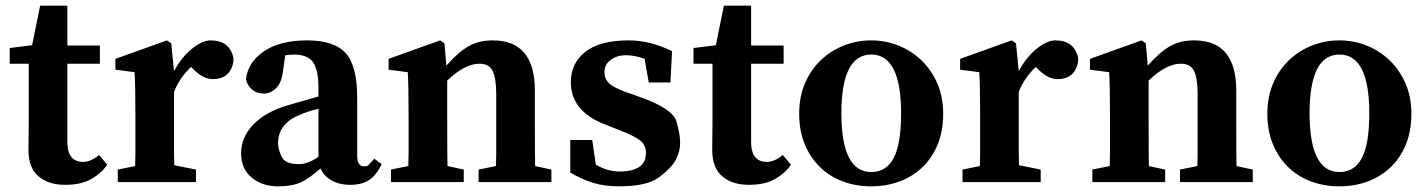

<svg xmlns="http://www.w3.org/2000/svg" viewBox="-20 -640 5012 675"><path d="M216.8 -141.1Q216.8 -70.8 272.5 -70.8Q298.8 -70.8 328.1 -95.2L356.9 -61Q337.9 -32.2 302 -11.2Q266.1 9.8 208.5 9.8Q150.9 9.8 115.5 -20Q80.1 -49.8 80.1 -112.8L81.1 -217.8V-416H14.2V-471.2L92.8 -481L121.1 -620.1H216.8V-480H331.1V-416H216.8Z M591.8 -106.4Q591.8 -96.2 592.8 -59.1L668.9 -43.9V0H394V-43.9L455.1 -56.2Q456.1 -93.3 456.1 -103.5V-227.5Q456.1 -340.8 453.1 -386.2L385.7 -395V-433.1L566.9 -498L582 -487.8L591.8 -390.1Q619.6 -440.9 655.8 -469.5Q691.9 -498 720.2 -498Q787.6 -498 800.8 -436Q800.8 -402.8 782 -382.3Q763.2 -361.8 727.5 -361.8Q691.9 -361.8 653.8 -402.8L651.9 -404.8Q611.3 -366.7 591.8 -316.9Z M1235.8 -90.8Q1235.8 -55.2 1260.7 -55.2Q1270.5 -55.2 1273.7 -58.3Q1276.9 -61.5 1295.9 -82L1321.8 -63Q1301.8 -22 1276.1 -6.1Q1250.5 9.8 1211.4 9.8Q1172.4 9.8 1145 -6.1Q1117.7 -22 1106.9 -47.9Q1072.8 -17.1 1041.5 -1Q1010.3 15.1 956.5 15.1Q902.8 15.1 865.2 -15.4Q827.6 -45.9 827.6 -101.6Q827.6 -157.2 870.8 -202.4Q914.1 -247.6 994.9 -270.8Q1075.7 -293.9 1099.6 -300.8V-331.1Q1099.6 -394 1080.6 -421.1Q1061.5 -448.2 1013.7 -448.2Q1002.4 -448.2 982.9 -445.8L974.6 -388.2Q969.7 -349.1 950.7 -330.1Q931.6 -311 907.2 -311Q882.8 -311 866.2 -325Q849.6 -338.9 844.7 -361.8Q851.6 -420.9 907.7 -459.5Q963.9 -498 1059.6 -498Q1155.3 -498 1195.6 -452.9Q1235.8 -407.7 1235.8 -296.9ZM957.5 -136.2Q957.5 -116.2 969.7 -89.6Q981.9 -63 1030.3 -63Q1063 -63 1099.6 -88.9V-257.8Q1060.5 -248 1035.6 -236.8Q957.5 -206.5 957.5 -136.2Z M1712.4 -498Q1860.4 -498 1860.4 -321.8V-207Q1860.4 -91.8 1861.3 -56.2L1918.5 -43.9V0H1662.6V-43.9L1723.6 -56.2Q1724.6 -93.3 1724.6 -103.5V-306.2Q1724.6 -363.3 1712.4 -389.6Q1700.2 -416 1665.5 -416Q1614.3 -416 1552.2 -356.9V-224.6Q1552.2 -92.8 1553.2 -56.2L1610.4 -43.9V0H1354.5V-43.9L1415.5 -56.2Q1416.5 -94.2 1416.5 -104.5V-228Q1416.5 -340.8 1413.6 -386.2L1346.2 -395V-433.1L1527.3 -498L1542.5 -487.8L1549.3 -409.2Q1590.3 -456.1 1626.7 -477.1Q1663.1 -498 1712.4 -498Z M2190.9 -498Q2265.6 -498 2342.8 -460L2336.9 -350.1H2260.7L2246.1 -433.1Q2211.9 -445.8 2180.2 -445.8Q2148.9 -445.8 2127 -429.4Q2105 -413.1 2105 -386.7Q2105 -360.4 2125.2 -343.8Q2145.5 -327.1 2204.1 -308.1L2237.8 -295.9Q2345.7 -256.8 2358.4 -212.4Q2371.1 -168 2371.1 -137.7Q2371.1 -107.4 2356 -78.6Q2340.8 -49.8 2297.9 -17.3Q2254.9 15.1 2157.7 15.1Q2106 15.1 2066.4 3.2Q2026.9 -8.8 1984.9 -33.2V-147.9H2062L2074.7 -61Q2116.2 -37.1 2157.7 -37.1Q2251 -37.1 2251 -102.1Q2251 -129.9 2230.5 -146.2Q2210 -162.6 2153.8 -184.1L2107.9 -202.1Q1986.8 -248.5 1986.8 -351.1Q1986.8 -417 2037.4 -457.5Q2087.9 -498 2190.9 -498Z M2620.6 -141.1Q2620.6 -70.8 2676.3 -70.8Q2702.6 -70.8 2731.9 -95.2L2760.7 -61Q2741.7 -32.2 2705.8 -11.2Q2669.9 9.8 2612.3 9.8Q2554.7 9.8 2519.3 -20Q2483.9 -49.8 2483.9 -112.8L2484.9 -217.8V-416H2418V-471.2L2496.6 -481L2524.9 -620.1H2620.6V-480H2734.9V-416H2620.6Z M2946.8 -480Q2992.7 -498 3042.7 -498Q3092.8 -498 3138.2 -480Q3183.6 -461.9 3218.8 -428.5Q3253.9 -395 3274.9 -347.4Q3295.9 -299.8 3295.9 -240Q3295.9 -180.2 3276.9 -133.1Q3257.8 -85.9 3223.9 -53Q3189.9 -20 3143.3 -2.4Q3096.7 15.1 3042.7 15.1Q2988.8 15.1 2942.4 -2.4Q2896 -20 2862.3 -53Q2828.6 -85.9 2809.1 -133.1Q2789.6 -180.2 2789.6 -240Q2789.6 -299.8 2810.1 -347.4Q2830.6 -395 2865.7 -428.5Q2900.9 -461.9 2946.8 -480ZM3043 -35.2Q3096.2 -35.2 3122.1 -85Q3147.9 -134.8 3147.9 -241.2Q3147.9 -448.2 3043 -448.2Q2938 -448.2 2938 -241.7Q2938 -35.2 3043 -35.2Z M3561.5 -106.4Q3561.5 -96.2 3562.5 -59.1L3638.7 -43.9V0H3363.8V-43.9L3424.8 -56.2Q3425.8 -93.3 3425.8 -103.5V-227.5Q3425.8 -340.8 3422.9 -386.2L3355.5 -395V-433.1L3536.6 -498L3551.8 -487.8L3561.5 -390.1Q3589.4 -440.9 3625.5 -469.5Q3661.6 -498 3689.9 -498Q3757.3 -498 3770.5 -436Q3770.5 -402.8 3751.7 -382.3Q3732.9 -361.8 3697.3 -361.8Q3661.6 -361.8 3623.5 -402.8L3621.6 -404.8Q3581.1 -366.7 3561.5 -316.9Z M4178.2 -498Q4326.2 -498 4326.2 -321.8V-207Q4326.2 -91.8 4327.1 -56.2L4384.3 -43.9V0H4128.4V-43.9L4189.5 -56.2Q4190.4 -93.3 4190.4 -103.5V-306.2Q4190.4 -363.3 4178.2 -389.6Q4166 -416 4131.3 -416Q4080.1 -416 4018.1 -356.9V-224.6Q4018.1 -92.8 4019 -56.2L4076.2 -43.9V0H3820.3V-43.9L3881.3 -56.2Q3882.3 -94.2 3882.3 -104.5V-228Q3882.3 -340.8 3879.4 -386.2L3812 -395V-433.1L3993.2 -498L4008.3 -487.8L4015.1 -409.2Q4056.2 -456.1 4092.5 -477.1Q4128.9 -498 4178.2 -498Z M4592.8 -480Q4638.7 -498 4688.7 -498Q4738.8 -498 4784.2 -480Q4829.6 -461.9 4864.7 -428.5Q4899.9 -395 4920.9 -347.4Q4941.9 -299.8 4941.9 -240Q4941.9 -180.2 4922.9 -133.1Q4903.8 -85.9 4869.9 -53Q4835.9 -20 4789.3 -2.4Q4742.7 15.1 4688.7 15.1Q4634.8 15.1 4588.4 -2.4Q4542 -20 4508.3 -53Q4474.6 -85.9 4455.1 -133.1Q4435.5 -180.2 4435.5 -240Q4435.5 -299.8 4456.1 -347.4Q4476.6 -395 4511.7 -428.5Q4546.9 -461.9 4592.8 -480ZM4689 -35.2Q4742.2 -35.2 4768.1 -85Q4793.9 -134.8 4793.9 -241.2Q4793.9 -448.2 4689 -448.2Q4584 -448.2 4584 -241.7Q4584 -35.2 4689 -35.2Z"/></svg>

Font: SourceSerifPro-Bold
Style: Bold
Weight: 700
Designer: Frank Grießhammer
Foundry: Adobe Systems Incorporated
Version: Version 1.014;PS Version 1.0;hotconv 1.0.73;makeotf.lib2.5.5